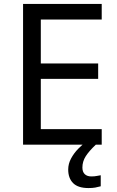

<svg xmlns="http://www.w3.org/2000/svg" viewBox="-20 -734 596 974"><path d="M496 0H97V-714H496V-635H187V-412H478V-334H187V-79H496ZM398 116Q398 138 410 149.5Q422 161 443 161Q460 161 471.5 158.5Q483 156 491 155V211Q477 215 463 217.5Q449 220 429 220Q376 220 351 195Q326 170 326 126Q326 97 340.5 70Q355 43 376.5 21Q398 -1 418 -15L466 0Q432 32 415 58.5Q398 85 398 116Z"/></svg>

Font: Noto Sans Devanagari
Style: Regular
Weight: 400
Designer: Jelle Bosma - Monotype Design Team
Foundry: Monotype Imaging Inc.
Version: Version 2.003